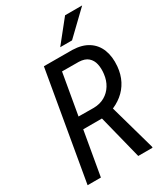

<svg xmlns="http://www.w3.org/2000/svg" viewBox="-218 -998 952 1093"><g transform="rotate(-30 257.5 -451.0)"><path d="M147 -710.9 334 -710.4Q397 -708.5 437.7 -681.9Q478.5 -655.3 496.3 -609.1Q514.2 -563 508.8 -501.5Q504.4 -451.2 483.6 -411.1Q462.9 -371.1 428 -342.8Q393.1 -314.5 346.2 -297.9L320.8 -288.1H143.1L155.3 -364.7L274.4 -363.8Q315.4 -364.3 346.7 -382.1Q377.9 -399.9 397.2 -431.2Q416.5 -462.4 420.9 -502Q425.3 -536.6 418.9 -565.9Q412.6 -595.2 391.8 -613.5Q371.1 -631.8 332 -633.3L221.7 -633.8L111.3 0H23.9ZM356.9 0 275.9 -322.3 362.3 -322.8 451.2 -6.3 450.7 0ZM281.7 -758.3 396.5 -901.9H508.8L359.4 -758.3Z"/></g></svg>

Font: Roboto Condensed
Style: Italic
Weight: 400
Italic angle: -12°
Designer: Christian Robertson
Foundry: Google
Version: Version 3.0